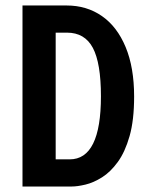

<svg xmlns="http://www.w3.org/2000/svg" viewBox="-20 -680 553 700"><path d="M62 0V-660H223Q296 -660 351.5 -621.5Q407 -583 438 -508.5Q469 -434 469 -328Q469 -242 452.5 -184Q436 -126 409.5 -89.5Q383 -53 352 -33.5Q321 -14 291.5 -7Q262 0 241 0ZM224 -561H183V-99H234Q348 -99 348 -329Q348 -450 318.5 -505.5Q289 -561 224 -561Z"/></svg>

Font: Bricolage Grotesque 12pt Condensed SemiBold
Style: Regular
Weight: 600
Width: 3
Designer: Mathieu Triay
Foundry: Atelier Triay
Version: Version 1.001; ttfautohint (v1.8.4.7-5d5b);gftools[0.9.33.de